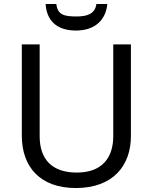

<svg xmlns="http://www.w3.org/2000/svg" viewBox="-20 -938 771 968"><path d="M521 -918H466C459 -866 417 -855 365 -855C304 -855 270 -863 264 -918H210C215 -836 264 -784 363 -784C459 -784 514 -838 521 -918ZM640 -252V-714H551V-252C551 -144 496 -68 367 -68C242 -68 180 -135 180 -251V-714H90V-254C90 -95 184 10 362 10C551 10 640 -104 640 -252Z"/></svg>

Font: Noto Sans Mro
Style: Regular
Weight: 400
Designer: Monotype Design Team
Foundry: Monotype Imaging Inc.
Version: Version 2.001